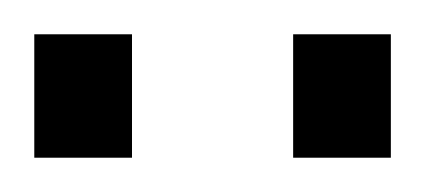

<svg xmlns="http://www.w3.org/2000/svg" viewBox="-20 -699 248 112"><path d="M0 -607V-679H57V-607ZM151 -607V-679H208V-607Z"/></svg>

Font: Saira Ultra Condensed
Style: Regular
Weight: 400
Width: 1
Designer: Hector Gatti with collaboration of the Omnibus-Type team
Foundry: Omnibus-Type
Version: Version 1.001; ttfautohint (v1.8)